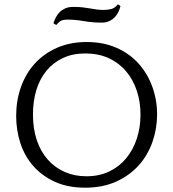

<svg xmlns="http://www.w3.org/2000/svg" viewBox="-20 -860 803 891"><path d="M382 -665Q460 -665 521 -638Q582 -611 623.5 -564.5Q665 -518 687 -457Q709 -396 709 -329Q709 -263 687.5 -201.5Q666 -140 624 -93Q582 -46 519.5 -17.5Q457 11 375 11Q295 11 235.5 -16Q176 -43 135.5 -88.5Q95 -134 75 -194.5Q55 -255 55 -322Q55 -393 77 -455.5Q99 -518 141 -564.5Q183 -611 244 -638Q305 -665 382 -665ZM381 -42Q441 -42 487.5 -64.5Q534 -87 566 -126Q598 -165 615 -217Q632 -269 632 -328Q632 -388 614.5 -440Q597 -492 564 -530.5Q531 -569 483.5 -590.5Q436 -612 376 -612Q317 -612 271.5 -590.5Q226 -569 195 -531Q164 -493 148.5 -441.5Q133 -390 133 -329Q133 -262 151 -209Q169 -156 202 -119Q235 -82 280.5 -62Q326 -42 381 -42ZM539 -832Q536 -818 529.5 -804.5Q523 -791 512.5 -780Q502 -769 487 -762Q472 -755 451 -755Q411 -755 369.5 -762Q328 -769 296 -769Q271 -769 261 -762.5Q251 -756 241 -744L228 -752Q232 -765 239 -779Q246 -793 256.5 -803.5Q267 -814 282.5 -821Q298 -828 319 -828Q344 -828 362.5 -826Q381 -824 397 -821Q413 -818 428 -816Q443 -814 462 -814Q479 -814 496 -818Q513 -822 527 -840Z"/></svg>

Font: Quattrocento
Style: Regular
Weight: 400
Designer: Pablo Impallari
Foundry: Pablo Impallari, Igino Marini, Branda Gallo
Version: Version 2.000